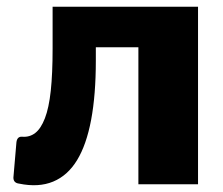

<svg xmlns="http://www.w3.org/2000/svg" viewBox="-20 -550 667 573"><path d="M37 -2Q20 -4 20 -20L29 -125Q31 -143 46 -142Q68 -140 85 -153Q102 -166 114 -197Q126 -228 131.5 -279Q137 -330 137 -405V-530H571V0H393V-409H266V-369Q266 -267 252 -192.5Q238 -118 210 -72Q182 -26 138.5 -8Q95 10 37 -2Z"/></svg>

Font: Libre Franklin ExtraBold
Style: Regular
Weight: 800
Designer: Pablo Impallari, Rodrigo Fuenzalida, Nhung Nguyen
Foundry: Impallari Type
Version: Version 3.000